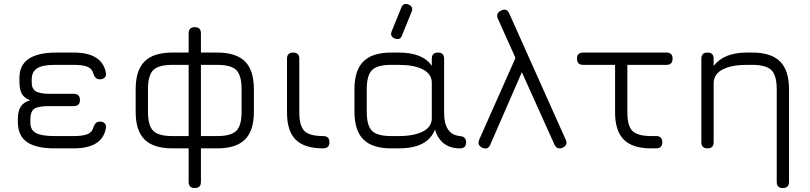

<svg xmlns="http://www.w3.org/2000/svg" viewBox="-20 -748 4085 968"><path d="M70 -130V-150Q70 -227 132 -242Q101 -255 89.5 -276Q78 -297 78 -338V-356Q78 -483 264 -483H351Q496 -483 514 -380Q516 -365 507.5 -356.5Q499 -348 483 -348Q460 -348 451 -376Q445 -401 422 -411Q399 -421 351 -421H256Q194 -421 167 -403.5Q140 -386 140 -348V-330Q141 -297 163.5 -286Q186 -275 230 -275H352Q383 -275 383 -244Q383 -213 352 -213H226Q171 -213 152 -199Q133 -185 133 -145V-130Q133 -92 162 -77Q191 -62 255 -62H351Q399 -62 422 -72Q445 -82 451 -106Q460 -135 484 -135Q499 -135 507.5 -126.5Q516 -118 514 -103Q497 0 351 0H255Q162 0 116.5 -31.5Q71 -63 70 -130Z M664 -184V-298Q664 -394 709 -438.5Q754 -483 849 -483H931V-580Q931 -611 962 -611Q993 -611 993 -580V-483H1075Q1170 -483 1215 -438.5Q1260 -394 1260 -298V-184Q1260 -89 1215 -44.5Q1170 0 1075 0H993V169Q993 200 962 200Q931 200 931 169V0H849Q754 0 709 -44.5Q664 -89 664 -184ZM726 -184Q726 -115 752.5 -88.5Q779 -62 849 -62H931V-421H849Q779 -421 752.5 -394.5Q726 -368 726 -298ZM993 -62H1075Q1145 -62 1171.5 -88.5Q1198 -115 1198 -184V-298Q1198 -368 1171.5 -394.5Q1145 -421 1075 -421H993Z M1609 0Q1515 0 1471 -43.5Q1427 -87 1427 -181V-452Q1427 -483 1458 -483Q1489 -483 1489 -452V-181Q1489 -113 1515 -87.5Q1541 -62 1609 -62Q1641 -62 1641 -31Q1641 0 1609 0Z M1970 -554Q1944 -565 1955 -591L2003 -709Q2013 -736 2040 -725Q2066 -714 2055 -688L2007 -570Q1998 -543 1970 -554ZM1767 -185V-298Q1767 -393 1812 -438Q1857 -483 1952 -483H1990Q2112 -483 2157 -416V-452Q2157 -483 2188 -483Q2219 -483 2219 -452V-181Q2219 -69 2299 -62Q2330 -59 2330 -31Q2330 0 2299 0Q2202 0 2173 -95Q2137 0 1990 0H1952Q1857 0 1812 -45Q1767 -90 1767 -185ZM1829 -185Q1829 -115 1855.5 -88.5Q1882 -62 1952 -62H1990Q2067 -62 2112 -85Q2157 -108 2157 -152V-330Q2157 -375 2112 -398Q2067 -421 1990 -421H1952Q1882 -421 1855.5 -394.5Q1829 -368 1829 -298Z M2490 -654Q2478 -682 2507 -695Q2535 -709 2548 -679L2832 -44Q2845 -16 2816 -3Q2787 8 2775 -20L2611 -384L2452 -19Q2441 9 2412 -3Q2384 -16 2396 -44L2579 -456Z M2920 -421Q2889 -421 2889 -452Q2889 -483 2920 -483H3340Q3371 -483 3371 -452Q3371 -421 3340 -421H3143V-181Q3143 -114 3168 -88.5Q3193 -63 3259 -62H3288Q3319 -62 3319 -31Q3319 0 3288 0H3258Q3167 -1 3124 -45Q3081 -89 3081 -181V-421Z M3578 -31Q3578 0 3547 0Q3516 0 3516 -31V-452Q3516 -483 3547 -483Q3578 -483 3578 -452V-416Q3630 -483 3745 -483H3773Q3868 -483 3913 -438Q3958 -393 3958 -298V169Q3958 200 3927 200Q3896 200 3896 169V-298Q3896 -368 3869 -394.5Q3842 -421 3773 -421H3745Q3669 -421 3624.5 -398.5Q3580 -376 3578 -331Z"/></svg>

Font: Jura Medium
Style: Regular
Weight: 500
Designer: Daniel Johnson, Alexei Vanyashin
Foundry: Daniel Johnson
Version: Version 5.103